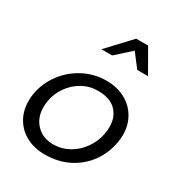

<svg xmlns="http://www.w3.org/2000/svg" viewBox="-182 -888 950 1020"><g transform="rotate(30 293.0 -378.0)"><path d="M547 -242Q551 -263 551 -288Q551 -347 523.5 -394Q496 -441 446.5 -467.5Q397 -494 332 -494Q259 -494 194 -460.5Q129 -427 85.5 -368.5Q42 -310 30 -240Q26 -219 26 -194Q26 -135 53 -88.5Q80 -42 129 -16Q178 10 242 10Q325 10 390 -24Q455 -58 495 -115Q535 -172 547 -242ZM468 -288Q468 -268 463 -241Q453 -192 423 -150Q393 -108 349 -83.5Q305 -59 255 -59Q190 -59 150.5 -100Q111 -141 111 -205Q111 -223 114 -242Q122 -292 151.5 -334Q181 -376 224.5 -400.5Q268 -425 319 -425Q393 -425 430.5 -387.5Q468 -350 468 -288ZM429 -766H356L224 -625H290L381 -707L444 -625H510Z"/></g></svg>

Font: Geom Light
Style: Italic
Weight: 300
Italic angle: -10°
Version: Version 1.102